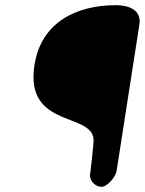

<svg xmlns="http://www.w3.org/2000/svg" viewBox="-20 -727 559 741"><path d="M327 -47C330 -25 350 -6 372 -6C394 -6 426 -44 430 -67L518 -633C527 -691 473 -707 427 -707C276 -707 139 -642 113 -476C74 -225 349 -298 341 -180C340 -160 330 -67 327 -47Z"/></svg>

Font: Asimov Print
Style: Regular
Weight: 500
Designer: Google
Version: Version 2.000980: 2014